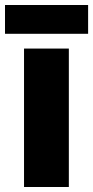

<svg xmlns="http://www.w3.org/2000/svg" viewBox="-35 -747 372 767"><path d="M240 0H61V-553H240ZM317 -727V-612H-15V-727Z"/></svg>

Font: Noto Sans Hebrew SemiCondensed Black
Style: Regular
Weight: 900
Width: 4
Designer: Ben Nathan
Foundry: Google LLC
Version: Version 3.001; ttfautohint (v1.8.4.7-5d5b)